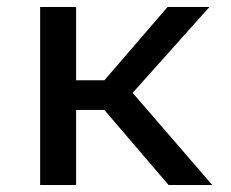

<svg xmlns="http://www.w3.org/2000/svg" viewBox="-20 -530 661 550"><path d="M95 0V-510H198V-300H279L460 -510H580L360 -264L588 0H463L279 -215H198V0Z"/></svg>

Font: Saira Expanded Medium
Style: Regular
Weight: 500
Width: 7
Designer: Hector Gatti with collaboration of the Omnibus-Type team
Foundry: Omnibus-Type
Version: Version 1.100; ttfautohint (v1.8.3)